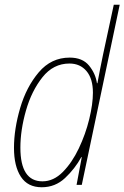

<svg xmlns="http://www.w3.org/2000/svg" viewBox="-20 -780 525 810"><path d="M66 -157Q66 -231 89.5 -313.5Q113 -396 159 -454Q205 -512 273 -512Q318 -512 345 -480Q372 -448 372 -389Q372 -341 356.5 -277.5Q341 -214 312.5 -154Q284 -94 245 -54.5Q206 -15 159 -15Q66 -15 66 -157ZM323 -117H325L303 0H325L485 -760H460L415 -551Q409 -521 402.5 -489.5Q396 -458 391 -429H389Q383 -470 355.5 -503.5Q328 -537 274 -537Q196 -537 143.5 -475Q91 -413 65 -324Q39 -235 39 -156Q39 -79 68 -34.5Q97 10 156 10Q213 10 254.5 -29Q296 -68 323 -117Z"/></svg>

Font: Noto Sans Display SemiCondensed Thin
Style: Italic
Weight: 250
Width: 4
Designer: Monotype Design team
Foundry: Monotype Imaging Inc.
Version: 1.000